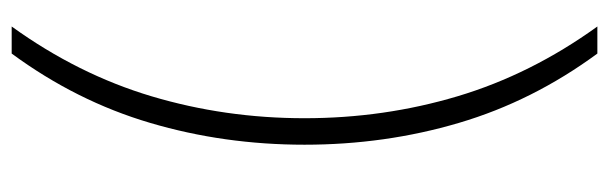

<svg xmlns="http://www.w3.org/2000/svg" viewBox="-386 -462 1068 337"><g transform="rotate(-90 148.5 -294.0)"><path d="M222.5 220Q139 106.5 100.8 -23Q62.5 -152.5 62.5 -294Q62.5 -435.5 100.8 -565Q139 -694.5 222.5 -808H270Q186 -691.5 147.5 -562.5Q109 -433.5 109 -294Q109 -154.5 147.5 -25.5Q186 103.5 270 220Z"/></g></svg>

Font: Encode Sans SmCnd XLt
Style: Regular
Weight: 200
Width: 4
Designer: Multiple Designers
Foundry: Impallari Type
Version: Version 3.002; ttfautohint (v1.8.3) -l 8 -r 50 -G 200 -x 14 